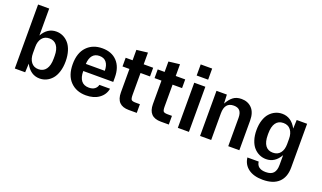

<svg xmlns="http://www.w3.org/2000/svg" viewBox="-86 -1251 3352 1999"><g transform="rotate(20 1590.0 -251.5)"><path d="M338.9 9.8Q237.3 9.8 181.2 -97.2L176.8 0H62V-709H185.1V-410.2Q240.7 -509.8 338.9 -509.8Q378.4 -509.8 413.3 -493.4Q448.2 -477.1 475.3 -445.8Q502.4 -414.6 518.3 -364Q534.2 -313.5 534.2 -250Q534.2 -186.5 518.3 -136Q502.4 -85.4 475.3 -54.2Q448.2 -22.9 413.3 -6.6Q378.4 9.8 338.9 9.8ZM185.1 -214.8Q185.1 -151.9 213.9 -114.5Q242.7 -77.1 294.9 -77.1Q348.6 -77.1 377.9 -118.2Q407.2 -159.2 407.2 -234.9V-265.1Q407.2 -337.9 377.9 -377.9Q348.6 -418 294.9 -418Q242.7 -418 213.9 -381.6Q185.1 -345.2 185.1 -285.2Z M851.6 9.8Q743.7 9.8 678.2 -57.9Q612.8 -125.5 612.8 -250Q612.8 -374.5 677.5 -442.1Q742.2 -509.8 848.6 -509.8Q953.1 -509.8 1012.9 -445.8Q1072.8 -381.8 1072.8 -269V-219.2H740.7V-216.8Q740.7 -149.4 769 -112.8Q797.4 -76.2 853.5 -76.2Q893.6 -76.2 917.5 -94.2Q941.4 -112.3 947.8 -141.1H1065.9Q1053.7 -73.2 996.3 -31.7Q939 9.8 851.6 9.8ZM740.7 -297.9H950.7Q950.7 -356.9 924.6 -390.9Q898.4 -424.8 847.7 -424.8Q797.4 -424.8 770.5 -391.8Q743.7 -358.9 740.7 -297.9Z M1324.2 0Q1185.1 0 1185.1 -144V-403.8H1108.4V-500H1185.1V-615.2L1308.1 -629.9V-500H1413.1V-403.8H1308.1V-163.1Q1308.1 -119.6 1318.6 -107.9Q1329.1 -96.2 1366.2 -96.2H1413.1V0Z M1679.2 0Q1540 0 1540 -144V-403.8H1463.4V-500H1540V-615.2L1663.1 -629.9V-500H1768.1V-403.8H1663.1V-163.1Q1663.1 -119.6 1673.6 -107.9Q1684.1 -96.2 1721.2 -96.2H1768.1V0Z M1868.2 0V-500H1991.2V0ZM1866.2 -579.1H1993.2V-702.1H1866.2Z M2114.7 0V-500H2229.5L2233.9 -401.9Q2261.7 -453.1 2297.6 -481.4Q2333.5 -509.8 2390.6 -509.8Q2460.9 -509.8 2505.4 -463.9Q2549.8 -418 2549.8 -327.1V0H2426.8V-314Q2426.8 -365.7 2405.3 -391.4Q2383.8 -417 2337.9 -417Q2237.8 -417 2237.8 -294.9V0Z M2882.3 206.1Q2782.2 206.1 2722.9 162.6Q2663.6 119.1 2654.3 42H2779.3Q2788.6 120.1 2885.3 120.1Q2942.9 120.1 2969.2 90.8Q2995.6 61.5 2995.6 1V-107.9Q2939.5 -7.8 2841.3 -7.8Q2801.8 -7.8 2766.8 -23.7Q2731.9 -39.6 2704.6 -69.8Q2677.2 -100.1 2661.4 -148.7Q2645.5 -197.3 2645.5 -258.8Q2645.5 -320.3 2661.4 -368.9Q2677.2 -417.5 2704.6 -447.8Q2731.9 -478 2766.8 -493.9Q2801.8 -509.8 2841.3 -509.8Q2942.9 -509.8 2999.5 -403.8L3003.4 -500H3118.7V-15.1Q3118.7 91.8 3058.3 148.9Q2998 206.1 2882.3 206.1ZM2773.4 -251Q2773.4 -174.3 2801.8 -134.8Q2830.1 -95.2 2885.3 -95.2Q2938 -95.2 2966.8 -131.6Q2995.6 -168 2995.6 -231V-287.1Q2995.6 -350.1 2966.6 -387Q2937.5 -423.8 2885.3 -423.8Q2830.6 -423.8 2802 -383.8Q2773.4 -343.8 2773.4 -267.1Z"/></g></svg>

Font: TASA Orbiter Text SemiBold
Style: Regular
Weight: 600
Designer: Weizhong Zhang
Version: Version 1.000;Glyphs 3.1.2 (3151)